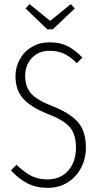

<svg xmlns="http://www.w3.org/2000/svg" viewBox="-20 -899 482 930"><path d="M379 -620 352 -593Q320 -625 290 -639Q260 -653 220 -653Q167 -653 134.5 -618.5Q102 -584 102 -531Q102 -478 131 -445.5Q160 -413 234 -385Q318 -352 357 -308Q396 -264 396 -185Q396 -130 372.5 -85.5Q349 -41 307 -15Q265 11 211 11Q156 11 113 -11Q70 -33 33 -74L60 -101Q96 -66 130 -48Q164 -30 210 -30Q273 -30 310.5 -72.5Q348 -115 348 -184Q348 -247 319 -282Q290 -317 214 -346Q128 -380 91.5 -422Q55 -464 55 -530Q55 -574 76 -612Q97 -650 135 -672Q173 -694 220 -694Q271 -694 307.5 -675.5Q344 -657 379 -620ZM323 -879 342 -858 236 -757H209L104 -858L123 -879L223 -798Z"/></svg>

Font: Fira Sans Extra Condensed ExtraLight
Style: Regular
Weight: 275
Width: 1
Designer: Carrois Corporate & Edenspiekermann AG
Foundry: Carrois Corporate GbR & Edenspiekermann AG
Version: Version 4.203